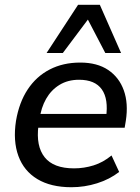

<svg xmlns="http://www.w3.org/2000/svg" viewBox="-20 -775 586 804"><path d="M279 9Q193 9 136.5 -25Q80 -59 57 -122Q34 -185 47 -269Q60 -346 96 -400.5Q132 -455 188 -484Q244 -513 316 -513Q387 -513 433 -482Q479 -451 498.5 -396.5Q518 -342 507 -270L502 -240H123L132 -298H442L424 -283Q435 -360 406.5 -400.5Q378 -441 311 -441Q264 -441 229 -419.5Q194 -398 173 -361Q152 -324 146 -277L141 -249Q130 -163 167 -116.5Q204 -70 290 -70Q332 -70 372 -82.5Q412 -95 447 -124L479 -55Q439 -24 386.5 -7.5Q334 9 279 9ZM175 -553 307 -755H398L487 -553H421L348 -693L243 -553Z"/></svg>

Font: Mulish ExtraLight SemiBold
Style: Italic
Weight: 600
Italic angle: -9°
Version: Version 3.603